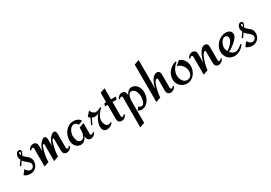

<svg xmlns="http://www.w3.org/2000/svg" viewBox="30 -1757 4310 3055"><g transform="rotate(-30 2185.0 -229.5)"><path d="M268.1 -134.8Q268.1 -104.5 256.8 -78.1Q245.6 -51.8 226.3 -32.2Q207 -12.7 180.4 -1.5Q153.8 9.8 123 9.8Q109.9 9.8 94.5 7.3Q79.1 4.9 64 0Q48.8 -4.9 35.4 -12.2Q22 -19.5 13.2 -29.8L70.8 -105Q76.7 -95.7 85.2 -84.7Q93.8 -73.7 104.2 -64.5Q114.7 -55.2 126.7 -49.1Q138.7 -43 150.9 -43Q165 -43 177.5 -47.9Q189.9 -52.7 199.2 -61.8Q208.5 -70.8 213.9 -83Q219.2 -95.2 219.2 -109.9Q219.2 -129.4 205.8 -145.8Q192.4 -162.1 174.1 -177.5Q155.8 -192.9 136 -209.2Q116.2 -225.6 104 -245.1L53.2 -170.9L34.2 -185.1L92.8 -266.1Q85.9 -280.3 82 -295.9Q78.1 -311.5 78.1 -327.1Q78.1 -340.3 82.5 -355Q86.9 -369.6 95.2 -381.8Q103.5 -394 115.5 -402.1Q127.4 -410.2 143.1 -410.2Q158.2 -410.2 168.7 -400.9Q179.2 -391.6 179.2 -375Q179.2 -366.2 176.3 -357.4Q173.3 -348.6 168.9 -339.8Q164.6 -331.1 159.2 -323Q153.8 -314.9 148.9 -308.1Q160.6 -291.5 174.3 -279.3Q188 -267.1 201.2 -256.3Q214.4 -245.6 226.6 -234.9Q238.8 -224.1 247.8 -210.4Q256.8 -196.8 262.5 -178.7Q268.1 -160.6 268.1 -134.8ZM157.2 -366.2Q157.2 -373 152.6 -376.5Q147.9 -379.9 142.1 -379.9Q133.8 -379.9 130.4 -374.3Q127 -368.7 127 -361.8Q127 -352.1 130.1 -342.8Q133.3 -333.5 138.2 -325.2Q140.1 -328.6 143.3 -334Q146.5 -339.4 149.7 -345.5Q152.8 -351.6 155 -357.2Q157.2 -362.8 157.2 -366.2Z M883.8 -57.1Q872.6 -33.2 857.4 -20.5Q842.3 -7.8 828.6 -2Q812.5 4.9 795.9 5.9Q773.9 5.9 760 -1Q746.1 -7.8 737.8 -19Q729.5 -30.3 726.3 -44.4Q723.1 -58.6 723.1 -73.2V-277.8Q723.1 -285.6 720.2 -291.7Q717.3 -297.9 712.4 -298.8Q707.5 -299.8 700.7 -293.9Q693.8 -288.1 686 -272.9Q672.9 -233.9 662.1 -190.9Q652.8 -153.8 645.3 -107.2Q637.7 -60.5 636.7 -11.2L546.9 20V-277.8Q546.9 -285.6 543.9 -291.7Q541 -297.9 535.9 -298.8Q530.8 -299.8 523.9 -293.9Q517.1 -288.1 509.8 -272.9Q495.1 -231.9 484.4 -187.5Q479.5 -168.5 475.1 -147Q470.7 -125.5 467.5 -102.8Q464.4 -80.1 462.4 -56.9Q460.4 -33.7 460.9 -11.2L372.1 20V-308.1Q372.1 -319.8 366.7 -326.7Q361.3 -333.5 352.8 -333.7Q344.2 -334 334 -327.6Q323.7 -321.3 314 -307.1L300.8 -321.8Q312 -345.2 326.9 -358.2Q341.8 -371.1 356 -377Q372.1 -383.8 389.2 -384.8Q410.6 -384.8 424.6 -377.9Q438.5 -371.1 446.5 -360.1Q454.6 -349.1 457.8 -335Q460.9 -320.8 460.9 -306.2V-203.1Q469.7 -247.1 487.3 -280.8Q504.9 -314.5 524.2 -337.6Q543.5 -360.8 562 -372.8Q580.6 -384.8 591.8 -384.8Q606 -384.8 614.7 -380.1Q623.5 -375.5 628.4 -366.2Q633.3 -356.9 635 -343.5Q636.7 -330.1 636.7 -312V-203.1Q646 -247.1 663.3 -280.8Q680.7 -314.5 700.2 -337.6Q719.7 -360.8 738.3 -372.8Q756.8 -384.8 768.1 -384.8Q795.9 -384.8 804.4 -366.5Q813 -348.1 813 -312V-70.8Q813 -59.1 818.4 -52.2Q823.7 -45.4 832 -45.2Q840.3 -44.9 850.3 -51.3Q860.4 -57.6 870.1 -71.8Z M1325.2 -58.1Q1319.3 -45.4 1310.5 -34.2Q1301.8 -22.9 1290.3 -14.2Q1278.8 -5.4 1265.4 -0.2Q1252 4.9 1237.3 4.9Q1198.7 4.9 1181.9 -16.4Q1165 -37.6 1165 -74.2V-83Q1156.2 -66.4 1145.3 -49.8Q1134.3 -33.2 1120.4 -20Q1106.4 -6.8 1089.4 1.5Q1072.3 9.8 1051.3 9.8Q1019.5 9.8 995.1 -2.4Q970.7 -14.6 954.1 -35.4Q937.5 -56.2 929.2 -84Q920.9 -111.8 920.9 -143.1Q920.9 -185.5 935.8 -227.8Q950.7 -270 977.8 -303.2Q1004.9 -336.4 1042.7 -357.2Q1080.6 -377.9 1127 -377.9Q1145.5 -377.9 1164.1 -374.5Q1182.6 -371.1 1199.5 -363.5Q1216.3 -356 1230.2 -343.8Q1244.1 -331.5 1252.9 -314L1180.2 -283.2Q1174.3 -292.5 1166.7 -301Q1159.2 -309.6 1150.1 -315.9Q1141.1 -322.3 1130.9 -326.2Q1120.6 -330.1 1109.4 -330.1Q1084 -330.1 1064.2 -314.5Q1044.4 -298.8 1030.5 -275.9Q1016.6 -252.9 1009.3 -227.1Q1002 -201.2 1002 -180.2Q1002 -161.6 1005.6 -138.4Q1009.3 -115.2 1018.6 -94.7Q1027.8 -74.2 1043 -60.1Q1058.1 -45.9 1081.1 -45.9Q1099.1 -45.9 1112.3 -54Q1125.5 -62 1134.8 -75Q1144 -87.9 1150.1 -104.7Q1156.2 -121.6 1159.4 -139.2Q1162.6 -156.7 1163.8 -174.1Q1165 -191.4 1165 -205.1V-238.8L1253.9 -270V-71.8Q1253.9 -62 1258.8 -54Q1263.7 -45.9 1273.9 -45.9Q1286.1 -45.9 1296.1 -54.9Q1306.2 -64 1312 -73.2Z M1645 -53.2Q1636.2 -39.6 1623.5 -28.6Q1610.8 -17.6 1595.7 -9.8Q1580.6 -2 1564 2.4Q1547.4 6.8 1531.2 6.8Q1509.8 6.8 1494.4 -1.2Q1479 -9.3 1469.2 -22.5Q1459.5 -35.6 1454.8 -53.2Q1450.2 -70.8 1450.2 -89.8Q1450.2 -114.7 1457.8 -143.3Q1465.3 -171.9 1478.3 -199.7Q1491.2 -227.5 1507.8 -251.5Q1524.4 -275.4 1543 -291Q1525.9 -279.8 1505.6 -273.4Q1485.4 -267.1 1464.4 -267.1Q1449.2 -267.1 1438 -269.5Q1426.8 -272 1413.1 -278.8L1362.3 -172.9L1341.3 -181.2L1394 -289.1Q1385.7 -294.9 1376.2 -304Q1366.7 -313 1362.3 -321.8L1430.2 -397.9Q1434.6 -384.8 1442.4 -371.3Q1450.2 -357.9 1460.7 -347.4Q1471.2 -336.9 1484.1 -330.1Q1497.1 -323.2 1512.2 -323.2Q1538.1 -323.2 1562.5 -332.8Q1586.9 -342.3 1607.9 -356L1621.1 -342.8Q1602.5 -325.7 1583.7 -304.9Q1564.9 -284.2 1549.8 -260.7Q1534.7 -237.3 1525.4 -211.4Q1516.1 -185.5 1516.1 -159.2Q1516.1 -144 1520.3 -125.2Q1524.4 -106.4 1533.2 -89.6Q1542 -72.8 1555.2 -61.3Q1568.4 -49.8 1586.9 -49.8Q1599.6 -49.8 1611.6 -54.4Q1623.5 -59.1 1633.3 -65.9Z M1892.1 -57.1Q1880.9 -33.2 1866.2 -20.5Q1851.6 -7.8 1837.4 -2Q1821.3 4.9 1804.2 5.9Q1782.2 5.9 1768.3 -1Q1754.4 -7.8 1746.3 -19Q1738.3 -30.3 1735.1 -44.4Q1731.9 -58.6 1731.9 -73.2V-329.1H1680.2L1701.2 -377.9H1731.9V-550.8L1821.3 -582V-377.9H1914.1L1894 -329.1H1821.3V-70.8Q1821.3 -59.1 1826.7 -52.2Q1832 -45.4 1840.3 -45.2Q1848.6 -44.9 1858.9 -51.3Q1869.1 -57.6 1878.9 -71.8Z M2163.1 8.8Q2146 8.8 2130.4 4.2Q2114.7 -0.5 2101.1 -11.2L2139.2 -65.9Q2148.4 -53.2 2160.9 -46.1Q2173.3 -39.1 2188.5 -39.1Q2204.1 -39.1 2215.3 -47.1Q2226.6 -55.2 2234.1 -68.4Q2241.7 -81.5 2246.6 -97.9Q2251.5 -114.3 2253.9 -130.9Q2256.3 -147.5 2257.3 -162.8Q2258.3 -178.2 2258.3 -189Q2258.3 -209.5 2252.7 -233.4Q2247.1 -257.3 2235.6 -278.3Q2224.1 -299.3 2206.1 -313.2Q2188 -327.1 2163.1 -327.1Q2146 -327.1 2134 -318.6Q2122.1 -310.1 2114 -296.1Q2106 -282.2 2101.3 -264.4Q2096.7 -246.6 2094.5 -228.8Q2092.3 -210.9 2091.8 -194.1Q2091.3 -177.2 2091.3 -165V210L2002.4 241.2V-307.1Q2002.4 -316.9 1997.6 -325Q1992.7 -333 1982.4 -333Q1970.2 -333 1960.2 -324Q1950.2 -314.9 1944.3 -306.2L1931.2 -320.8Q1937 -333 1946 -344.5Q1955.1 -356 1966.6 -364.7Q1978 -373.5 1991.5 -378.7Q2004.9 -383.8 2019.5 -383.8Q2040.5 -383.8 2054.2 -377.7Q2067.9 -371.6 2076.2 -360.4Q2084.5 -349.1 2087.9 -333.5Q2091.3 -317.9 2091.3 -298.8Q2099.1 -314 2109.6 -329.3Q2120.1 -344.7 2133.3 -356.7Q2146.5 -368.7 2162.4 -376.2Q2178.2 -383.8 2197.3 -383.8Q2231 -383.8 2257.1 -368.9Q2283.2 -354 2301 -329.8Q2318.8 -305.7 2328.1 -275.4Q2337.4 -245.1 2337.4 -213.9Q2337.4 -175.3 2326.4 -135.7Q2315.4 -96.2 2293.7 -64Q2272 -31.7 2239.3 -11.5Q2206.5 8.8 2163.1 8.8Z M2793 -57.1Q2787.6 -44.4 2778.6 -33.2Q2769.5 -22 2758.1 -13.2Q2746.6 -4.4 2733.2 0.7Q2719.7 5.9 2705.1 5.9Q2667 5.9 2649.7 -15.4Q2632.3 -36.6 2632.3 -73.2V-272Q2632.3 -275.9 2631.8 -280.5Q2631.3 -285.2 2629.6 -289.3Q2627.9 -293.5 2625 -296.1Q2622.1 -298.8 2617.2 -298.8Q2604.5 -298.8 2593.3 -288.3Q2582 -277.8 2572.8 -260Q2563.5 -242.2 2555.4 -219.2Q2547.4 -196.3 2541 -171.4Q2534.7 -146.5 2530 -121.6Q2525.4 -96.7 2522 -74.7Q2518.6 -52.7 2516.8 -36.1Q2515.1 -19.5 2515.1 -11.2L2425.3 20V-668.9L2515.1 -700.2V-171.9Q2518.1 -189.5 2524.4 -212.2Q2530.8 -234.9 2540 -258.3Q2549.3 -281.7 2561.8 -304.7Q2574.2 -327.6 2589.8 -345.2Q2605.5 -362.8 2624.3 -373.8Q2643.1 -384.8 2665 -384.8Q2687.5 -384.8 2699.2 -374.8Q2710.9 -364.7 2716.1 -349.4Q2721.2 -334 2721.7 -315.4Q2722.2 -296.9 2722.2 -279.8V-70.8Q2722.2 -61 2726.8 -53Q2731.4 -44.9 2742.2 -44.9Q2754.4 -44.9 2764.2 -54Q2773.9 -63 2780.3 -71.8Z M3000.5 11.2Q2964.4 11.2 2932.9 -1.7Q2901.4 -14.6 2878.2 -37.6Q2855 -60.5 2841.6 -91.6Q2828.1 -122.6 2828.1 -159.2Q2828.1 -200.7 2841.8 -237.1Q2855.5 -273.4 2879.6 -302.7Q2903.8 -332 2936.8 -353.5Q2969.7 -375 3008.3 -387.2L3022.5 -370.1Q3000.5 -354 2981.4 -333.3Q2962.4 -312.5 2948.2 -288.3Q2934.1 -264.2 2925.8 -237.5Q2917.5 -210.9 2917.5 -183.1Q2917.5 -159.7 2924.3 -133.8Q2931.2 -107.9 2944.8 -86.4Q2958.5 -64.9 2979.2 -51Q3000 -37.1 3027.3 -37.1Q3051.8 -37.1 3069.6 -45.9Q3087.4 -54.7 3099.1 -69.8Q3110.8 -85 3116.7 -105.2Q3122.6 -125.5 3122.6 -147.9Q3122.6 -174.3 3112.3 -201.9Q3102.1 -229.5 3084.2 -252.9Q3066.4 -276.4 3042.5 -292Q3018.6 -307.6 2991.2 -310.1Q3008.3 -329.6 3028.8 -346.2Q3049.3 -362.8 3070.3 -377.9Q3098.6 -368.7 3120.4 -350.6Q3142.1 -332.5 3157 -309.1Q3171.9 -285.6 3179.7 -258.1Q3187.5 -230.5 3187.5 -202.1Q3187.5 -163.6 3174.1 -125.5Q3160.6 -87.4 3136 -56.9Q3111.3 -26.4 3076.9 -7.6Q3042.5 11.2 3000.5 11.2Z M3673.3 -57.1Q3667.5 -44.4 3658.2 -33.2Q3648.9 -22 3637.5 -13.2Q3626 -4.4 3612.8 0.7Q3599.6 5.9 3585.4 5.9Q3546.9 5.9 3529.5 -15.4Q3512.2 -36.6 3512.2 -73.2V-272Q3512.2 -275.4 3512 -280Q3511.7 -284.7 3510.3 -288.8Q3508.8 -293 3506.3 -295.9Q3503.9 -298.8 3499.5 -298.8Q3485.8 -298.8 3471.9 -282.2Q3458 -265.6 3445.1 -239.3Q3432.1 -212.9 3421.1 -180.2Q3410.2 -147.5 3401.9 -115.5Q3393.6 -83.5 3388.9 -55.7Q3384.3 -27.8 3384.3 -11.2L3295.4 20V-308.1Q3295.4 -317.9 3290.5 -325.9Q3285.6 -334 3275.4 -334Q3263.2 -334 3253.2 -325Q3243.2 -315.9 3237.3 -307.1L3224.1 -321.8Q3230 -334 3239 -345.5Q3248 -356.9 3259.5 -365.7Q3271 -374.5 3284.4 -379.6Q3297.9 -384.8 3312.5 -384.8Q3350.6 -384.8 3367.4 -363.5Q3384.3 -342.3 3384.3 -306.2V-147Q3388.7 -167 3396.2 -192.6Q3403.8 -218.3 3414.6 -244.6Q3425.3 -271 3438.7 -296.1Q3452.1 -321.3 3468.3 -341.1Q3484.4 -360.8 3503.4 -372.8Q3522.5 -384.8 3544.4 -384.8Q3567.4 -384.8 3579.1 -374.8Q3590.8 -364.7 3595.9 -349.4Q3601.1 -334 3601.6 -315.4Q3602.1 -296.9 3602.1 -279.8V-70.8Q3602.1 -61 3606.9 -53Q3611.8 -44.9 3622.1 -44.9Q3633.3 -44.9 3643.3 -54Q3653.3 -63 3659.2 -71.8Z M4059.1 -95.2Q4042 -73.2 4021.7 -54.2Q4001.5 -35.2 3977.8 -21Q3954.1 -6.8 3927.7 1.5Q3901.4 9.8 3873 9.8Q3836.9 9.8 3806.6 -3.2Q3776.4 -16.1 3754.4 -38.8Q3732.4 -61.5 3720.2 -92.5Q3708 -123.5 3708 -159.2Q3708 -188.5 3716.3 -216.8Q3724.6 -245.1 3739.7 -270Q3754.9 -294.9 3775.6 -316.2Q3796.4 -337.4 3821.3 -352.5Q3846.2 -367.7 3874 -376.2Q3901.9 -384.8 3931.2 -384.8Q3951.7 -384.8 3970 -379.9Q3988.3 -375 4002.4 -364.5Q4016.6 -354 4024.9 -337.6Q4033.2 -321.3 4033.2 -298.8Q4033.2 -280.3 4022.2 -259.8Q4011.2 -239.3 3993.4 -218.8Q3975.6 -198.2 3953.1 -178.5Q3930.7 -158.7 3907.5 -141.8Q3884.3 -125 3862.8 -112.3Q3841.3 -99.6 3825.2 -92.8Q3843.3 -70.3 3867.2 -56.2Q3891.1 -42 3918 -42Q3935.1 -42 3952.6 -48.6Q3970.2 -55.2 3986.6 -65.4Q4002.9 -75.7 4017.8 -87.9Q4032.7 -100.1 4044.4 -110.8ZM3941.4 -280.8Q3941.4 -292 3937.7 -302.2Q3934.1 -312.5 3927.2 -320.1Q3920.4 -327.6 3910.9 -332.3Q3901.4 -336.9 3889.2 -336.9Q3867.2 -336.9 3848.6 -321.5Q3830.1 -306.2 3816.7 -283.7Q3803.2 -261.2 3795.7 -236.1Q3788.1 -210.9 3788.1 -191.9Q3788.1 -173.3 3793.9 -153.8Q3799.8 -134.3 3810.1 -116.2Q3829.6 -127 3852.5 -146Q3875.5 -165 3895.3 -187.7Q3915 -210.4 3928.2 -234.9Q3941.4 -259.3 3941.4 -280.8Z M4344.2 -134.8Q4344.2 -104.5 4333 -78.1Q4321.8 -51.8 4302.5 -32.2Q4283.2 -12.7 4256.6 -1.5Q4230 9.8 4199.2 9.8Q4186 9.8 4170.7 7.3Q4155.3 4.9 4140.1 0Q4125 -4.9 4111.6 -12.2Q4098.1 -19.5 4089.4 -29.8L4147 -105Q4152.8 -95.7 4161.4 -84.7Q4169.9 -73.7 4180.4 -64.5Q4190.9 -55.2 4202.9 -49.1Q4214.8 -43 4227.1 -43Q4241.2 -43 4253.7 -47.9Q4266.1 -52.7 4275.4 -61.8Q4284.7 -70.8 4290 -83Q4295.4 -95.2 4295.4 -109.9Q4295.4 -129.4 4282 -145.8Q4268.6 -162.1 4250.2 -177.5Q4231.9 -192.9 4212.2 -209.2Q4192.4 -225.6 4180.2 -245.1L4129.4 -170.9L4110.4 -185.1L4168.9 -266.1Q4162.1 -280.3 4158.2 -295.9Q4154.3 -311.5 4154.3 -327.1Q4154.3 -340.3 4158.7 -355Q4163.1 -369.6 4171.4 -381.8Q4179.7 -394 4191.7 -402.1Q4203.6 -410.2 4219.2 -410.2Q4234.4 -410.2 4244.9 -400.9Q4255.4 -391.6 4255.4 -375Q4255.4 -366.2 4252.4 -357.4Q4249.5 -348.6 4245.1 -339.8Q4240.7 -331.1 4235.4 -323Q4230 -314.9 4225.1 -308.1Q4236.8 -291.5 4250.5 -279.3Q4264.2 -267.1 4277.3 -256.3Q4290.5 -245.6 4302.7 -234.9Q4314.9 -224.1 4324 -210.4Q4333 -196.8 4338.6 -178.7Q4344.2 -160.6 4344.2 -134.8ZM4233.4 -366.2Q4233.4 -373 4228.8 -376.5Q4224.1 -379.9 4218.3 -379.9Q4210 -379.9 4206.5 -374.3Q4203.1 -368.7 4203.1 -361.8Q4203.1 -352.1 4206.3 -342.8Q4209.5 -333.5 4214.4 -325.2Q4216.3 -328.6 4219.5 -334Q4222.7 -339.4 4225.8 -345.5Q4229 -351.6 4231.2 -357.2Q4233.4 -362.8 4233.4 -366.2Z"/></g></svg>

Font: Redressed
Style: Regular
Weight: 400
Designer: Astigmatic (AOETI)
Foundry: Astigmatic (AOETI)
Version: Version 1.000